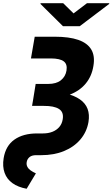

<svg xmlns="http://www.w3.org/2000/svg" viewBox="-33 -956 700 1195"><path d="M183.1 -727.5H307.6Q397.5 -727.5 454.3 -707.8Q511.2 -688 535.2 -647.7Q559.1 -607.4 548.3 -545.4Q538.1 -481.4 500.5 -436Q462.9 -390.6 400.6 -366.7Q338.4 -342.8 253.4 -342.8H174.3L189 -433.6H266.6Q317.9 -433.6 346.4 -456.8Q375 -480 380.9 -517.1Q387.2 -556.2 364 -574Q340.8 -591.8 285.2 -592.3H159.7ZM181.6 -385.3H255.9Q395.5 -385.3 464.4 -337.4Q533.2 -289.6 517.6 -196.3Q506.8 -134.3 467 -87.6Q427.2 -41 365 -15.6Q302.7 9.8 223.1 9.8H191.4Q165.5 9.8 151.1 21.5Q136.7 33.2 133.3 52.2Q130.4 68.4 137 81.5Q143.6 94.7 157.7 104.7Q171.9 114.7 190.4 123L132.8 218.8Q79.6 209 44.7 184.1Q9.8 159.2 -4.4 119.6Q-18.6 80.1 -10.3 28.3Q2.4 -48.8 56.9 -87.2Q111.3 -125.5 197.8 -125.5H233.9Q267.1 -125.5 293.2 -135.7Q319.3 -146 336.2 -165.8Q353 -185.5 357.4 -213.9Q364.7 -258.3 334 -277.8Q303.2 -297.4 239.7 -296.9H166.5ZM360.4 -936 424.8 -872.6 508.3 -936H647L646.5 -931.6L463.4 -793H358.9L218.8 -931.6L219.7 -936Z"/></svg>

Font: Inter 28pt ExtraBold
Style: Italic
Weight: 800
Italic angle: -9.3988°
Designer: Rasmus Andersson
Foundry: rsms
Version: Version 4.001;git-66647c0bb